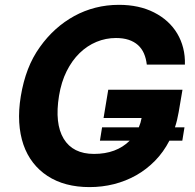

<svg xmlns="http://www.w3.org/2000/svg" viewBox="-20 -757 801 787"><path d="M65.3 -362.9Q75.3 -423.3 94.5 -473Q113.6 -522.7 143.8 -564.6Q172.6 -605.1 208.1 -637.1Q243.6 -669 284.6 -691.4Q325.6 -713.8 371.6 -725.5Q417.6 -737.2 467.7 -737.2Q550.1 -737.2 611.5 -706Q642.4 -690.3 666.4 -668.5Q690.3 -646.7 706.5 -619.5Q722.7 -592.3 730.8 -560.4Q739 -528.4 737.9 -492.2H581.7Q578.8 -517.8 570 -538Q561.1 -558.2 545.5 -572.3Q529.8 -586.3 507.5 -593.8Q485.1 -601.2 455.3 -601.2Q413.7 -601.2 375.5 -585.4Q337.4 -569.6 306.3 -539.4Q275.2 -509.2 253.2 -465.2Q231.2 -421.2 221.9 -364.3Q203.5 -250.4 241.1 -188.2Q278.8 -126.1 365.4 -126.1Q457 -126.1 511.7 -180.4H389.6L398.4 -235.1H549Q552.9 -244.3 555.8 -253.9Q558.6 -263.5 560.4 -273.4H404.5L423.7 -389.2H728L712.4 -297.6Q709.5 -281.2 705.8 -265.6Q702.1 -250 697.1 -235.1H736.2L727.3 -180.4H674.4Q650.2 -133.5 615.4 -98Q580.6 -62.5 538.2 -38.5Q495.7 -14.6 447.3 -2.3Q398.8 9.9 346.9 9.9Q245 9.9 175.1 -35.5Q140.6 -57.9 115.4 -90.4Q90.2 -122.9 76 -164.2Q61.8 -205.6 58.8 -255.5Q55.8 -305.4 65.3 -362.9Z"/></svg>

Font: Inter P
Style: Bold Italic
Weight: 700
Italic angle: 9.39999°
Designer: Rasmus Andersson
Foundry: rsms
Version: Version 3.018;git-588b23468